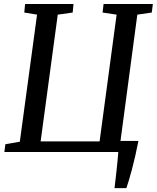

<svg xmlns="http://www.w3.org/2000/svg" viewBox="-20 -763 788 964"><path d="M555 181.5Q557.5 160 560.2 136.8Q563 113.5 565.5 90Q568 66.5 570.2 43.5Q572.5 20.5 574 0H2L7 -39L79.5 -51.5L166 -689.5L102 -700L106 -743H349L345 -700L270 -689.5L184 -53H480L565.5 -689.5L495 -700L500 -743H747.5L742 -700L669.5 -689.5L585 -55.5H675Q667.5 -17 659.2 19.5Q651 56 642.5 87.5Q634 119 626.8 143Q619.5 167 614.5 181.5Z"/></svg>

Font: Merriweather 24pt
Style: Italic
Weight: 400
Italic angle: -7.8°
Designer: Eben Sorkin
Foundry: Eben Sorkin
Version: Version 2.101